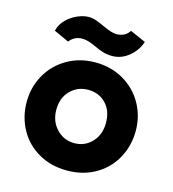

<svg xmlns="http://www.w3.org/2000/svg" viewBox="-109 -813 826 915"><g transform="rotate(15 304.0 -355.0)"><path d="M35 -255Q35 -328 69.5 -389Q104 -450 165.5 -485.5Q227 -521 304 -521Q381 -521 442.5 -485.5Q504 -450 538.5 -389Q573 -328 573 -255Q573 -182 539.5 -120.5Q506 -59 444.5 -23.5Q383 12 304 12Q225 12 163.5 -23.5Q102 -59 68.5 -120Q35 -181 35 -255ZM426 -255Q426 -315 391.5 -350.5Q357 -386 304 -386Q252 -386 216.5 -350Q181 -314 181 -255Q181 -198 217 -160.5Q253 -123 304 -123Q356 -123 391 -160Q426 -197 426 -255ZM281 -595Q259 -605 244 -609.5Q229 -614 213 -614Q175 -614 151 -583L77 -617Q85 -650 109 -673.5Q133 -697 162.5 -709.5Q192 -722 216 -722Q235 -722 253.5 -715.5Q272 -709 296 -698Q340 -677 363 -677Q384 -677 400 -684.5Q416 -692 428 -710L505 -676Q490 -631 453 -601Q416 -571 371 -571Q347 -571 326.5 -577Q306 -583 281 -595Z"/></g></svg>

Font: Arvo
Style: Bold
Weight: 700
Designer: Anton Koovit (Cyrillic Expansion: Cyreal)
Foundry: Anton Koovit, Yassin Baggar
Version: Version 3.000